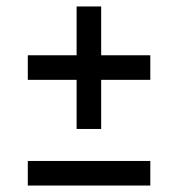

<svg xmlns="http://www.w3.org/2000/svg" viewBox="-20 -589 551 594"><path d="M217 -190V-342H66V-418H217V-569H293V-418H445V-342H293V-190ZM66 -15V-91H445V-15Z"/></svg>

Font: Saira SemiCondensed Medium
Style: Regular
Weight: 500
Width: 4
Designer: Hector Gatti with collaboration of the Omnibus-Type team
Foundry: Omnibus-Type
Version: Version 1.101